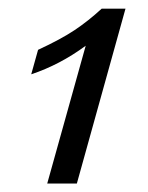

<svg xmlns="http://www.w3.org/2000/svg" viewBox="-20 -435 350 455"><path d="M54 -258.9 70.2 -316.9Q124.2 -341.9 156.9 -363.7Q189.5 -385.5 221 -414.5H277.4L162.1 0H91.9L183.1 -326.6Q121.8 -281.5 54 -258.9Z"/></svg>

Font: Playfair Micro SmCond SmLight
Style: Italic
Weight: 360
Width: 4
Italic angle: -15.6°
Designer: Claus Eggers Sørensen
Foundry: Claus Eggers Sørensen
Version: Version 2.203;Glyphs 3.3 (3326)